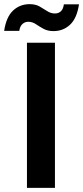

<svg xmlns="http://www.w3.org/2000/svg" viewBox="-62 -906 401 926"><path d="M-42 -757Q-32 -824 1 -855Q34 -886 81 -886Q109 -886 128.5 -875Q148 -864 165.5 -852.5Q183 -841 203 -841Q220 -841 231.5 -851.5Q243 -862 246 -885H319Q309 -818 276 -787Q243 -756 196 -756Q168 -756 148 -767Q128 -778 111 -789.5Q94 -801 74 -801Q58 -801 46 -790Q34 -779 31 -757ZM68 -700H203V0H68Z"/></svg>

Font: Albert Sans
Style: Bold
Weight: 700
Designer: Andreas Rasmussen
Foundry: a.Foundry
Version: Version 1.025